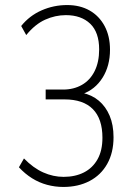

<svg xmlns="http://www.w3.org/2000/svg" viewBox="-20 -733 538 761"><path d="M231 8Q198 8 166.5 -0.5Q135 -9 107 -26.5Q79 -44 55 -70L75 -105Q112 -67 151.5 -49.5Q191 -32 232 -32Q278 -32 312.5 -49.5Q347 -67 366.5 -101.5Q386 -136 386 -187Q386 -262 348 -300.5Q310 -339 236 -339H161V-378H230Q272 -378 304.5 -396.5Q337 -415 355 -451Q373 -487 373 -537Q373 -605 337.5 -639Q302 -673 241 -673Q199 -673 159 -655Q119 -637 84 -594L64 -630Q97 -671 145 -692Q193 -713 246 -713Q297 -713 335 -691.5Q373 -670 394.5 -630Q416 -590 416 -536Q416 -472 386.5 -425Q357 -378 306 -360V-365Q344 -357 371.5 -334Q399 -311 414.5 -274.5Q430 -238 430 -189Q430 -128 405 -83.5Q380 -39 335 -15.5Q290 8 231 8Z"/></svg>

Font: Nunito Sans 10pt Condensed ExtraLight
Style: Regular
Weight: 250
Width: 3
Designer: Vernon Adams
Foundry: Vernon Adams
Version: Version 3.101;gftools[0.9.27]